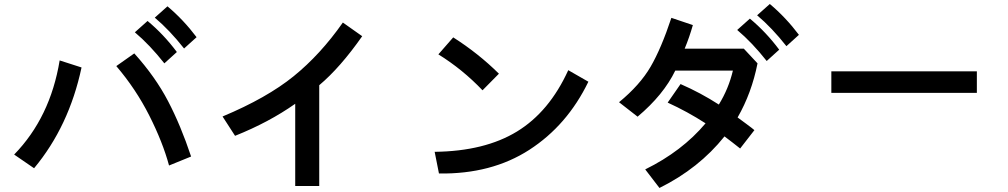

<svg xmlns="http://www.w3.org/2000/svg" viewBox="-20 -890 5040 960"><path d="M50.8 -117.2Q231.4 -302.7 278.3 -587.9L387.7 -552.7Q325.2 -258.8 150.4 -48.8ZM561.5 -559.6 651.4 -623Q756.8 -505.9 820.3 -384.3Q883.8 -262.7 935.5 -107.4L825.2 -62.5Q793.9 -178.7 726.6 -312Q659.2 -445.3 561.5 -559.6ZM753.9 -801.8 817.4 -858.4Q897.5 -791 962.9 -704.1L900.4 -647.5Q828.1 -739.3 753.9 -801.8ZM654.3 -728.5 717.8 -785.2Q798.8 -717.8 864.3 -629.9L801.8 -573.2Q729.5 -665 654.3 -728.5Z M1092.8 -307.6Q1314.5 -400.4 1448.2 -508.8Q1582 -617.2 1694.3 -777.3L1791 -709Q1681.6 -552.7 1576.2 -463.9V40H1456.1V-371.1Q1324.2 -278.3 1155.3 -210.9Z M2171.9 -618.2 2246.1 -703.1Q2372.1 -623 2474.6 -521.5L2392.6 -438.5Q2293 -543 2171.9 -618.2ZM2153.3 -130.9Q2403.3 -133.8 2564.9 -232.4Q2726.6 -331.1 2821.3 -539.1L2921.9 -481.4Q2816.4 -263.7 2627 -141.1Q2437.5 -18.6 2174.8 -22.5Z M3318.4 -377 3382.8 -469.7Q3483.4 -425.8 3574.2 -367.2Q3623 -446.3 3644.5 -537.1H3356.4Q3297.9 -416 3168 -306.6L3075.2 -378.9Q3179.7 -464.8 3232.9 -556.2Q3286.1 -647.5 3336.9 -800.8L3444.3 -764.6Q3426.8 -703.1 3403.3 -646.5H3699.2L3767.6 -573.2Q3738.3 -424.8 3668 -302.7Q3674.8 -297.9 3710.4 -271.5Q3746.1 -245.1 3752 -239.3L3680.7 -147.5Q3673.8 -153.3 3641.6 -178.2Q3609.4 -203.1 3602.5 -208Q3474.6 -47.9 3277.3 49.8L3206.1 -43Q3390.6 -133.8 3507.8 -273.4Q3417 -332 3318.4 -377ZM3765.6 -813.5 3829.1 -870.1Q3909.2 -802.7 3974.6 -715.8L3912.1 -659.2Q3839.8 -751 3765.6 -813.5ZM3666 -740.2 3729.5 -796.9Q3810.5 -729.5 3876 -641.6L3813.5 -585Q3741.2 -676.8 3666 -740.2Z M4136.7 -425.8V-533.2H4864.3V-425.8Z"/></svg>

Font: Gothic A1
Style: Bold
Weight: 700
Version: Version 2.50